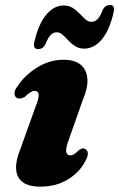

<svg xmlns="http://www.w3.org/2000/svg" viewBox="-20 -718 466 752"><path d="M255.5 -109.5Q241.5 -109.5 239.2 -123.8Q237 -138 250 -172.5L304.5 -327Q325.5 -376.5 322 -411.8Q318.5 -447 294.8 -465.5Q271 -484 229 -484Q174 -484 124.8 -453.2Q75.5 -422.5 47.5 -378.5Q36.5 -364.5 36.8 -352.2Q37 -340 45.5 -334.5Q51.5 -331.5 59 -332.2Q66.5 -333 76.5 -338Q90 -351 99 -356.5Q108 -362 115.5 -362Q130 -362 131.5 -348Q133 -334 118 -296.5L59.5 -133.5Q41.5 -90 43 -57Q44.5 -24 67.8 -5.5Q91 13 138 13Q199.5 13 245.2 -14.8Q291 -42.5 314 -86.5Q324 -104 324 -116Q324 -128 316 -133Q309.5 -137.5 303.5 -136.8Q297.5 -136 289.5 -130.5Q277.5 -118.5 270.5 -114Q263.5 -109.5 255.5 -109.5ZM310.1 -527.5Q289.8 -527.5 274.7 -537Q259.7 -546.5 248 -559.2Q236.3 -572 225.2 -581.8Q214.2 -591.5 202.1 -591.5Q188.1 -591.5 177.5 -579.8Q167 -568 157.1 -543Q146.7 -525.5 129.6 -525.5Q106.2 -525.5 115.7 -558.5Q131.9 -626 161.8 -661.2Q191.7 -696.5 229.5 -696.5Q250.2 -696.5 265.3 -686.8Q280.4 -677 292.1 -664.5Q303.8 -652 314.8 -642.2Q325.8 -632.5 338 -632.5Q352.8 -632.5 363.4 -644.5Q374 -656.5 383 -681Q392.9 -698.5 410.4 -698.5Q432.9 -698.5 423.9 -665.5Q408.2 -598 378 -562.8Q347.9 -527.5 310.1 -527.5Z"/></svg>

Font: Fraunces ExtraBold
Style: Italic
Weight: 800
Italic angle: -16°
Version: Version 1.000;[b76b70a41]